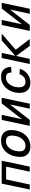

<svg xmlns="http://www.w3.org/2000/svg" viewBox="1502 -2086 596 3640"><g transform="rotate(-90 1800.0 -266.0)"><path d="M27 0 139 -532H573L461 0H365L460 -448H218L122 0Z M844 12Q747 12 696 -40Q645 -92 645 -177Q645 -249 665.5 -315Q686 -381 725.5 -432.5Q765 -484 823 -514Q881 -544 956 -544Q1053 -544 1104 -492Q1155 -440 1155 -355Q1155 -283 1134.5 -217Q1114 -151 1074.5 -99.5Q1035 -48 977 -18Q919 12 844 12ZM858 -81Q912 -81 955 -115.5Q998 -150 1023.5 -208Q1049 -266 1049 -339Q1049 -398 1022.5 -424.5Q996 -451 942 -451Q888 -451 845 -416.5Q802 -382 776.5 -323.5Q751 -265 751 -193Q751 -133 777.5 -107Q804 -81 858 -81Z M1234 0 1346 -532H1442L1360 -148L1659 -532H1766L1654 0H1559L1639 -376L1347 0Z M2050 12Q1959 12 1909 -41.5Q1859 -95 1859 -189Q1859 -263 1881.5 -327.5Q1904 -392 1944.5 -440.5Q1985 -489 2041.5 -516.5Q2098 -544 2166 -544Q2255 -544 2302.5 -493.5Q2350 -443 2350 -353L2245 -346Q2245 -401 2222 -426Q2199 -451 2147 -451Q2096 -451 2055 -417Q2014 -383 1989.5 -327Q1965 -271 1965 -203Q1965 -81 2069 -81Q2117 -81 2155 -109.5Q2193 -138 2215 -194L2317 -188Q2284 -93 2214.5 -40.5Q2145 12 2050 12Z M2407 0 2520 -532H2617L2562 -275L2853 -532H2982L2677 -266L2881 0H2749L2559 -258L2504 0Z M3034 0 3146 -532H3242L3160 -148L3459 -532H3566L3454 0H3359L3439 -376L3147 0Z"/></g></svg>

Font: Geist Mono Medium
Style: Italic
Weight: 500
Italic angle: -12°
Monospace: yes
Designer: Basement.studio, Andrés Briganti, Mateo Zaragoza
Foundry: Basement.studio, Vercel, Andrés Briganti, Guido Ferreyra, Mateo Zaragoza
Version: Version 1.500; ttfautohint (v1.8.4.7-5d5b)